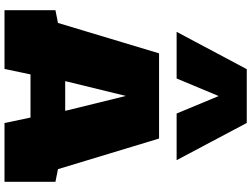

<svg xmlns="http://www.w3.org/2000/svg" viewBox="-152 -966 1118 854"><g transform="rotate(90 407.0 -539.0)"><path d="M121.6 -765.6 287.6 -1077.6H526.9L692.4 -765.6H484.9L407.2 -952.6L329.1 -765.6ZM527.3 0 502.9 -115.7H311L286.6 0H25.4V-226.6L82 -237.8L217.3 -687.5H596.2L732.4 -237.8L788.6 -226.6V0ZM340.8 -270H473.1L406.7 -540Z"/></g></svg>

Font: Holtwood One SC
Style: Regular
Weight: 400
Version: Version 1.000